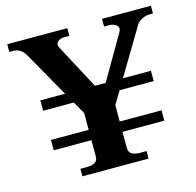

<svg xmlns="http://www.w3.org/2000/svg" viewBox="-103 -807 933 914"><g transform="rotate(-15 364.0 -350.0)"><path d="M718 -700V-662H702Q682 -662 662.5 -652Q643 -642 634 -625L500 -401H638V-350H470L432 -287V-206H638V-155H432V-75Q432 -37 488 -37H519V0H193V-37H223Q252 -37 265.5 -46Q279 -55 279 -75V-155H93V-206H279V-289L244 -350H93V-401H215L87 -627Q77 -644 62 -653Q47 -662 31 -662H10V-700H306V-662H279Q265 -662 253 -654.5Q241 -647 241 -635Q241 -629 244 -623L362 -401H415L541 -618Q546 -628 546 -633Q546 -646 532.5 -654Q519 -662 504 -662H477V-700Z"/></g></svg>

Font: Taviraj SemiBold
Style: Regular
Weight: 600
Designer: Katatrad Team
Foundry: CadsonDemak
Version: Version 1.001